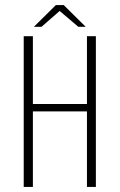

<svg xmlns="http://www.w3.org/2000/svg" viewBox="-20 -733 469 753"><path d="M73 0V-591H109V-325H321V-591H356V0H321V-296H109V0ZM113 -628 199 -713H230L316 -628H287L214 -690L143 -628Z"/></svg>

Font: Alumni Sans ExtraLight
Style: Regular
Weight: 250
Version: Version 1.018